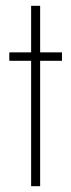

<svg xmlns="http://www.w3.org/2000/svg" viewBox="-20 -640 245 660"><path d="M12 -460V-431H193V-460ZM87 -620V0H118V-620Z"/></svg>

Font: Jost ExtraLight
Style: Regular
Weight: 250
Version: Version 3.710